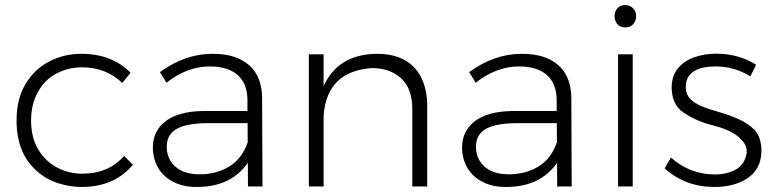

<svg xmlns="http://www.w3.org/2000/svg" viewBox="-20 -738 3069 760"><path d="M303 2Q256 2 209.5 -13Q163 -28 125 -61.5Q45.5 -132 45.5 -261.5Q45.5 -345 80.2 -404Q115 -463 173.5 -494Q232 -525 303 -525Q422.5 -525 497 -450L464 -409.5Q399.5 -471.5 305 -471.5Q244.5 -471.5 195 -442.2Q145.5 -413 119.5 -352Q103 -312.5 103 -261.5Q103 -193 131.5 -146Q160 -99 206 -74.8Q252 -50.5 305 -50.5Q410 -50.5 471.5 -121L506 -85.5Q432.5 2 303 2Z M760 2H755.5Q714 2 682 -10.8Q650 -23.5 628.2 -45Q606.5 -66.5 595.8 -94.8Q585 -123 585 -153.5Q585 -219.5 635.2 -258Q685.5 -296.5 780 -298.5H959.5V-341.5Q959.5 -371 951 -395.5Q942.5 -420 924.2 -437.8Q906 -455.5 878 -465.2Q850 -475 811 -475Q720.5 -475 639 -410.5L613 -452.5Q712.5 -525 821 -525Q872 -525 909 -512.5Q1017.5 -474 1017.5 -347L1019 0H961.5L961 -93.5Q894.5 2 760 2ZM770.5 -48Q836 -48 886.8 -78.5Q937.5 -109 960.5 -174.5L960 -250.5H802.5Q754.5 -250.5 717.8 -242.2Q681 -234 660.5 -213.2Q640 -192.5 640 -155.5Q640 -127 654 -102.5Q668 -78 697 -63Q726 -48 770.5 -48Z M1671 0H1612V-307Q1612 -387 1568 -427.8Q1524 -468.5 1452 -468.5Q1274.5 -456 1261 -281.5V0H1202.5V-523H1261V-397Q1317.5 -522.5 1470 -525Q1541 -525 1585.2 -498.2Q1629.5 -471.5 1650.2 -425.2Q1671 -379 1671 -320.5Z M1984 2H1979.5Q1938 2 1906 -10.8Q1874 -23.5 1852.2 -45Q1830.5 -66.5 1819.8 -94.8Q1809 -123 1809 -153.5Q1809 -219.5 1859.2 -258Q1909.5 -296.5 2004 -298.5H2183.5V-341.5Q2183.5 -371 2175 -395.5Q2166.5 -420 2148.2 -437.8Q2130 -455.5 2102 -465.2Q2074 -475 2035 -475Q1944.5 -475 1863 -410.5L1837 -452.5Q1936.5 -525 2045 -525Q2096 -525 2133 -512.5Q2241.5 -474 2241.5 -347L2243 0H2185.5L2185 -93.5Q2118.5 2 1984 2ZM1994.5 -48Q2060 -48 2110.8 -78.5Q2161.5 -109 2184.5 -174.5L2184 -250.5H2026.5Q1978.5 -250.5 1941.8 -242.2Q1905 -234 1884.5 -213.2Q1864 -192.5 1864 -155.5Q1864 -127 1878 -102.5Q1892 -78 1921 -63Q1950 -48 1994.5 -48Z M2455 -629.5Q2433.5 -629.5 2423 -643.2Q2412.5 -657 2412.5 -673.5Q2412.5 -691.5 2423.5 -704.8Q2434.5 -718 2455 -718Q2472 -718 2485 -706Q2498 -694 2498 -673.5Q2498 -657 2487.2 -643.2Q2476.5 -629.5 2455 -629.5ZM2484.5 0H2426.5V-523H2484.5Z M2807.5 2Q2692.5 2 2611 -71.5L2635.5 -114.5Q2711 -47.5 2809.5 -47.5Q2858 -47.5 2893.5 -67.5Q2929 -87.5 2936 -135Q2936 -164.5 2916 -183Q2886 -220.5 2803 -241.5Q2733.5 -258.5 2681.5 -295.5Q2641 -324.5 2638.5 -389Q2638.5 -438 2663.8 -468Q2689 -498 2729.5 -511.8Q2770 -525.5 2815 -525.5Q2904.5 -525.5 2973 -481.5L2950 -435.5Q2887.5 -475 2812 -475Q2777.5 -475 2751 -467Q2724.5 -459 2709.5 -441Q2694.5 -423 2694.5 -393.5Q2694.5 -365.5 2711.5 -347.5Q2728.5 -329.5 2758 -317.2Q2787.5 -305 2826 -294.5Q2864 -284 2903.8 -266.2Q2943.5 -248.5 2969 -221.5Q2994 -190.5 2994 -142Q2994 -68 2936 -30.5Q2885 2 2807.5 2Z"/></svg>

Font: Argentum Novus Light
Style: Regular
Weight: 300
Designer: Julieta Ulanovsky (font) & Cristiano Sobral (main changes)
Foundry: Julieta Ulanovsky (font) & Cristiano Sobral (main changes)
Version: Version 3.00;November 27, 2020;FontCreator 13.0.0.2655 64-bi